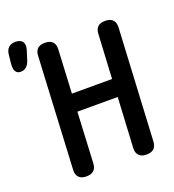

<svg xmlns="http://www.w3.org/2000/svg" viewBox="-231 -972 1028 1132"><g transform="rotate(-20 283.0 -406.5)"><path d="M181 -20 197 -339H450L433 -24C431 15 453 38 492 38H497C535 38 556 19 558 -20L595 -724C597 -763 575 -786 536 -786H531C493 -786 472 -767 470 -728L455 -450H203L217 -724C219 -763 197 -786 158 -786H153C115 -786 94 -767 92 -728L56 -24C54 15 76 38 115 38H119C157 38 179 19 181 -20ZM-37 -674C-8 -674 11 -690 22 -723L41 -783C54 -825 36 -851 -6 -851C-43 -851 -64 -831 -68 -794L-74 -737C-78 -696 -64 -674 -37 -674Z"/></g></svg>

Font: 寒蝉团圆体 Round
Style: Regular
Weight: 500
Designer: 寒蝉字型
Version: Version 2.700;Glyphs 3.1.1 (3135)